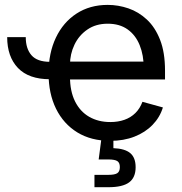

<svg xmlns="http://www.w3.org/2000/svg" viewBox="-20 -573 754 797"><path d="M187.5 -244.1Q99.1 -244.1 54.4 -291Q9.8 -337.9 9.8 -418.9H86.9Q86.9 -371.1 110.6 -343.8Q134.3 -316.4 187.5 -316.4ZM437.5 11.7Q358.4 11.7 301 -23.4Q243.7 -58.6 212.6 -121.6Q181.6 -184.6 181.6 -268.6Q181.6 -352.5 211.9 -416.5Q242.2 -480.5 297.6 -516.6Q353 -552.7 427.2 -552.7Q470.7 -552.7 512.9 -538.3Q555.2 -523.9 589.6 -491.9Q624 -460 644.5 -407.7Q665 -355.5 665 -279.8V-243.2H241.2V-317.4H617.7L576.7 -290Q576.7 -343.8 559.8 -385.5Q543 -427.2 509.8 -450.9Q476.6 -474.6 427.2 -474.6Q377.9 -474.6 342.8 -450.4Q307.6 -426.3 289.1 -387.5Q270.5 -348.6 270.5 -304.2V-254.9Q270.5 -194.3 291.5 -152.1Q312.5 -109.9 350.3 -88.1Q388.2 -66.4 438 -66.4Q470.2 -66.4 496.6 -75.7Q522.9 -85 542 -103.8Q561 -122.6 571.3 -150.4L656.2 -127Q643.6 -85.9 613.3 -54.7Q583 -23.4 538.3 -5.9Q493.7 11.7 437.5 11.7ZM372.1 204.1V152.8H429.7Q456.5 152.8 467 145.8Q477.5 138.7 477.5 120.6Q477.5 102.5 467 95.7Q456.5 88.9 429.7 88.9H389.6L404.3 -23.4H450.7V0V42Q498.5 43.9 520.8 62.7Q543 81.5 543 121.1Q543 164.1 515.9 184.1Q488.8 204.1 430.2 204.1Z"/></svg>

Font: Inter Variable
Style: Regular
Weight: 400
Designer: Rasmus Andersson
Foundry: rsms
Version: Version 4.001;git-9221beed3